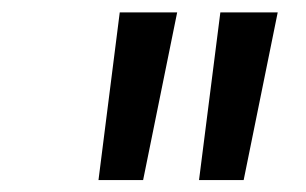

<svg xmlns="http://www.w3.org/2000/svg" viewBox="-20 -748 506 317"><path d="M142.6 -450.7 177.7 -727.5H272.5L216.3 -450.7ZM308.6 -450.7 343.8 -727.5H438.5L382.3 -450.7Z"/></svg>

Font: Inter Variable
Style: Italic
Weight: 400
Italic angle: -9.39999°
Designer: Rasmus Andersson
Foundry: rsms
Version: Version 4.001;git-9221beed3